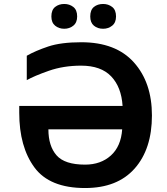

<svg xmlns="http://www.w3.org/2000/svg" viewBox="-20 -938 844 968"><path d="M389 -607Q489 -607 540.5 -553Q592 -499 598 -404H77V-370Q77 -198 153.5 -94Q230 10 409 10Q572 10 659 -88.5Q746 -187 746 -356Q746 -522 655 -623.5Q564 -725 390 -725Q287 -725 223 -703.5Q159 -682 115 -657V-534Q152 -555 226 -581Q300 -607 389 -607ZM409 -108Q306 -108 265 -155Q224 -202 224 -286H596Q590 -200 539 -154Q488 -108 409 -108ZM435 -855Q435 -824 453.5 -808.5Q472 -793 500 -793Q526 -793 545.5 -808.5Q565 -824 565 -855Q565 -888 545.5 -903Q526 -918 500 -918Q472 -918 453.5 -903Q435 -888 435 -855ZM239 -855Q239 -824 258 -808.5Q277 -793 304 -793Q330 -793 349.5 -808.5Q369 -824 369 -855Q369 -888 349.5 -903Q330 -918 304 -918Q277 -918 258 -903Q239 -888 239 -855Z"/></svg>

Font: Noto Sans UI
Style: Bold
Weight: 700
Designer: Monotype Design Team
Foundry: Monotype Imaging Inc.
Version: Version 1.901